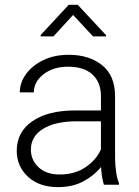

<svg xmlns="http://www.w3.org/2000/svg" viewBox="-20 -765 576 795"><path d="M410.2 0Q405.8 -13.7 402.6 -33.4Q399.4 -53.2 398.4 -73.7Q372.1 -40 327.1 -15.1Q282.2 9.8 219.7 9.8Q142.6 9.8 95.9 -33.2Q49.3 -76.2 49.3 -140.6Q49.3 -218.3 113.8 -262.9Q178.2 -307.6 290 -307.6H397.9V-367.2Q397.9 -423.8 363 -456.3Q328.1 -488.8 261.7 -488.8Q200.2 -488.8 160.2 -457.5Q120.1 -426.3 120.1 -382.3L62 -382.8Q62 -422.4 87.4 -457.8Q112.8 -493.2 158.4 -515.6Q204.1 -538.1 264.6 -538.1Q349.1 -538.1 402.8 -495.1Q456.5 -452.1 456.5 -366.2V-110.8Q456.5 -83.5 460.7 -54.2Q464.8 -24.9 472.7 -6.3V0ZM226.6 -42.5Q290 -42.5 334.5 -72.8Q378.9 -103 397.9 -146.5V-262.7H298.3Q208.5 -262.7 158.2 -231.4Q107.9 -200.2 107.9 -145.5Q107.9 -102.5 139.6 -72.5Q171.4 -42.5 226.6 -42.5ZM301.8 -745.1 419.4 -619.1V-614.3H365.2L282.7 -703.1L201.2 -614.3H148.4V-620.1L264.6 -745.1Z"/></svg>

Font: Vazirmatn RD UI ExtraLight
Style: Regular
Weight: 200
Designer: Saber Rastikerdar
Foundry: Saber Rastikerdar
Version: Version 33.003